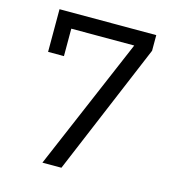

<svg xmlns="http://www.w3.org/2000/svg" viewBox="-105 -788 809 878"><g transform="rotate(15 300.0 -349.0)"><path d="M265 0 527 -624V-698H69V-496H144V-626H442L175 0Z"/></g></svg>

Font: IBM Plex Devanagari
Style: Regular
Weight: 400
Designer: Mike Abbink, Paul van der Laan, Pieter van Rosmalen, Erin McLaughlin
Foundry: Bold Monday
Version: Version 1.0